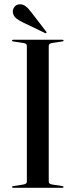

<svg xmlns="http://www.w3.org/2000/svg" viewBox="-20 -888 358 908"><path d="M210.5 -29Q210.5 -23 215 -19.8Q219.5 -16.5 229 -15L274.5 -8Q280.5 -7 280.5 -4Q280.5 -2 279 -1Q277.5 0 275 0H42.5Q40 0 38.5 -1Q37 -2 37 -4Q37 -7 43 -8L88.5 -15Q98 -16.5 102.5 -19.8Q107 -23 107 -29V-671Q107 -677 102.5 -680.5Q98 -684 88.5 -685L43 -692Q37 -692.5 37 -696Q37 -698 38.5 -699Q40 -700 42.5 -700H275Q277.5 -700 279 -699Q280.5 -698 280.5 -696Q280.5 -692.5 274.5 -692L229 -685Q219.5 -684 215 -680.5Q210.5 -677 210.5 -671ZM128 -830 198 -739Q199 -737.5 199.8 -735.5Q200.5 -733.5 199.5 -732.5Q198.5 -731 196.2 -731.2Q194 -731.5 192.5 -732L89.5 -781.5Q71 -790 56.5 -801.5Q42 -813 40.5 -832.5Q40 -844 48.2 -855.2Q56.5 -866.5 72 -867.5Q87 -869 100.5 -859Q114 -849 128 -830Z"/></svg>

Font: Fraunces 96pt
Style: Regular
Weight: 400
Version: Version 1.000;[b76b70a41]